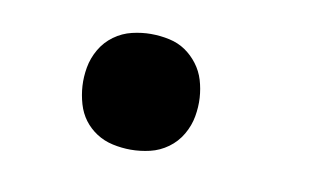

<svg xmlns="http://www.w3.org/2000/svg" viewBox="-37 -262 574 335"><g transform="rotate(10 250.0 -94.5)"><path d="M208 8Q192 8 176 4.5Q160 1 147 -7.5Q134 -16 125 -28Q116 -40 111.5 -55.5Q107 -71 106 -87Q105 -103 108 -120Q111 -137 120 -152.5Q129 -168 143.5 -178.5Q158 -189 175 -193Q192 -197 208 -197Q225 -197 241 -193.5Q257 -190 269.5 -181.5Q282 -173 291.5 -160.5Q301 -148 305.5 -133Q310 -118 311 -102Q312 -86 309 -69Q306 -52 297 -36.5Q288 -21 273.5 -10.5Q259 0 242 4Q225 8 208 8Z"/></g></svg>

Font: iosevka_custom_sans_ss08 XBd
Style: Italic
Weight: 800
Italic angle: -10°
Designer: Belleve Invis
Foundry: Belleve Invis
Version: Version 10.3.0; ttfautohint (v1.8.3)